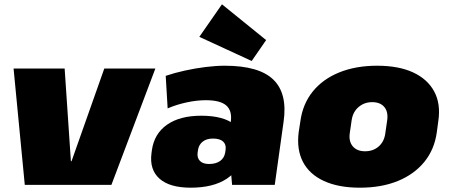

<svg xmlns="http://www.w3.org/2000/svg" viewBox="-20 -858 2082 891"><path d="M43 -540H280L309 -110H312L464 -540H701L497 0H95Z M1039 -211 1051 -293Q1058 -344 1030 -368.5Q1002 -393 935 -393Q894 -393 847 -383Q800 -373 758 -355L749 -506Q790 -520 838 -530.5Q886 -541 934 -547Q982 -553 1023 -553Q1182 -553 1248.5 -488.5Q1315 -424 1296 -293L1255 0H1057ZM865 13Q767 13 720 -29Q673 -71 683 -147L685 -162Q696 -238 755.5 -279.5Q815 -321 914 -321Q1017 -321 1068 -280Q1119 -239 1109 -163L1107 -148Q1096 -71 1033 -29Q970 13 865 13ZM950 -97Q982 -97 1001.5 -111Q1021 -125 1025 -150L1027 -164Q1030 -188 1015 -201.5Q1000 -215 968 -215Q939 -215 921 -201Q903 -187 899 -163L897 -149Q894 -125 908 -111Q922 -97 950 -97ZM1215 -672 1148 -575 905 -687 1010 -838Z M1650 13Q1551 13 1483.5 -18Q1416 -49 1386 -106.5Q1356 -164 1366 -244L1374 -296Q1385 -376 1431.5 -433.5Q1478 -491 1554.5 -522Q1631 -553 1730 -553Q1830 -553 1897 -522Q1964 -491 1995 -433.5Q2026 -376 2014 -296L2007 -244Q1996 -164 1949 -106.5Q1902 -49 1826 -18Q1750 13 1650 13ZM1674 -156Q1712 -156 1737.5 -178.5Q1763 -201 1768 -239L1777 -301Q1782 -340 1763 -362Q1744 -384 1707 -384Q1682 -384 1662 -373.5Q1642 -363 1629 -345Q1616 -327 1612 -301L1603 -239Q1598 -201 1617.5 -178.5Q1637 -156 1674 -156Z"/></svg>

Font: Pathway Extreme SemiCondensed Black
Style: Italic
Weight: 900
Width: 4
Italic angle: -8°
Version: Version 1.001;gftools[0.9.26]